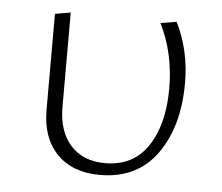

<svg xmlns="http://www.w3.org/2000/svg" viewBox="-39 -457 584 504"><g transform="rotate(5 253.0 -205.0)"><path d="M87 -154V-407L128 -414V-166Q128 -101 161 -64.5Q194 -28 252 -28Q326 -28 364.5 -85.5Q403 -143 403 -238Q403 -331 365 -407L407 -414Q443 -342 443 -256Q443 -141 391 -68.5Q339 4 241 4Q169 4 128 -38Q87 -80 87 -154Z"/></g></svg>

Font: Ysabeau Infant Light
Style: Regular
Weight: 300
Designer: Christian Thalmann (Catharsis Fonts)
Version: Version 0.003